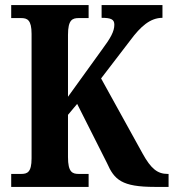

<svg xmlns="http://www.w3.org/2000/svg" viewBox="-20 -734 711 754"><path d="M24 0H328V-51H289C264 -51 247 -58 247 -117V-283L283 -326L400 -94C429 -28 458 0 588 0H642V-51H638C599 -51 573 -71 540 -131L377 -426L492 -576C532 -630 570 -664 618 -664V-714H379V-664C416 -664 429 -658 429 -637C429 -611 415 -585 379 -537L247 -354V-597C247 -656 264 -663 289 -663H328V-714H24V-663H63C87 -663 104 -656 104 -601V-112C104 -57 87 -51 63 -51H24Z"/></svg>

Font: Noto Serif Condensed
Style: Bold
Weight: 700
Width: 3
Designer: Monotype Design Team
Foundry: Monotype Imaging Inc.
Version: Version 2.015